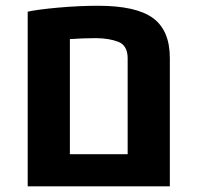

<svg xmlns="http://www.w3.org/2000/svg" viewBox="-20 -660 697 680"><path d="M432.1 -113.8V-454.6Q431.6 -499 399.4 -511.7Q367.2 -524.4 320.8 -524.9Q274.4 -524.9 227.5 -521.5V-113.8ZM78.1 0V-618.7Q113.8 -626.5 187.3 -633.1Q260.7 -639.6 327.1 -639.6Q462.9 -639.6 522.2 -595.7Q581.5 -551.8 581.5 -454.6V0Z"/></svg>

Font: OpenSansHebrew-Bold
Style: Bold
Weight: 700
Foundry: Ascender Corporation, Yanek Iontef
Version: Version 2.001;PS 002.001;hotconv 1.0.70;makeotf.lib2.5.58329